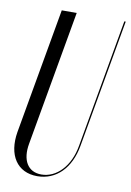

<svg xmlns="http://www.w3.org/2000/svg" viewBox="-82 -751 553 810"><g transform="rotate(10 195.0 -345.5)"><path d="M116 -699 21 -161C4 -60 49 8 135 8C216 8 276 -52 293 -150L390 -699H384L287 -149C272 -60 216 -2 151 -2C93 -2 65 -49 78 -121L180 -699Z"/></g></svg>

Font: Moniqa Ita Display
Style: Italic
Weight: 400
Italic angle: -10°
Designer: Rajesh Rajput
Foundry: Rajesh Rajput
Version: Version 1.000